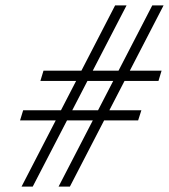

<svg xmlns="http://www.w3.org/2000/svg" viewBox="-20 -693 628 713"><path d="M450 -673 101.5 0H60L407.5 -673ZM587.5 -673 239.5 0H197.5L545.5 -673ZM568.5 -392.5H130L141.5 -430.5H580ZM493 -246H54.5L66 -283.5H505Z"/></svg>

Font: Newsreader 17pt
Style: Italic
Weight: 400
Italic angle: -17°
Version: Version 1.003